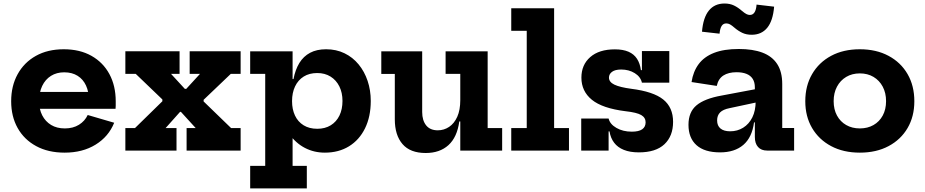

<svg xmlns="http://www.w3.org/2000/svg" viewBox="-20 -836 5137 1066"><path d="M339 11.5Q247.5 11.5 180.8 -24.8Q114 -61 78 -125.2Q42 -189.5 42 -274Q42 -359 78 -424.2Q114 -489.5 179.5 -526Q245 -562.5 334 -562.5Q423 -562.5 487.8 -526Q552.5 -489.5 587.5 -424.5Q622.5 -359.5 622.5 -273.5Q622.5 -259.5 622.5 -249.5Q622.5 -239.5 621.5 -232H471.5Q473 -243 473.2 -254.5Q473.5 -266 473.5 -280.5Q473.5 -326.5 457.5 -361.2Q441.5 -396 410.8 -415.2Q380 -434.5 336.5 -434.5Q294.5 -434.5 263 -414.8Q231.5 -395 214.2 -358.8Q197 -322.5 197 -274Q197 -229.5 214.5 -195.5Q232 -161.5 263.8 -142.2Q295.5 -123 340 -123Q385.5 -123 418.2 -143.2Q451 -163.5 467 -197.5L614 -154.5Q583 -77.5 510.8 -33Q438.5 11.5 339 11.5ZM138.5 -232V-325.5H532L548.5 -232Z M1261.5 -426 1074 -247 1110.5 -316.5V-241.5L1071.5 -310.5L1263 -125H1316V0H1016V-125H1066.5L948 -255L1010.5 -215H937L1015.5 -255L899.5 -125H960V0H676V-125H729.5L918 -309.5L881.5 -241V-315L921 -246L733.5 -426H676V-551.5H977V-426H929.5L1044.5 -301L982 -342.5H1055.5L976 -301L1090.5 -426H1033V-551.5H1316V-426Z M1369 210V85H1452.5V-426H1369V-551H1604.5V-356.5L1601.5 -291V-263L1604.5 -187V85H1683.5V210ZM1783.5 11.5Q1723.5 11.5 1672.8 -14.8Q1622 -41 1584.5 -94Q1547 -147 1527 -226.5L1601.5 -274.5Q1601.5 -229 1617.8 -194.5Q1634 -160 1665.5 -140.5Q1697 -121 1741.5 -121Q1785 -121 1816.5 -140.5Q1848 -160 1864.8 -194.8Q1881.5 -229.5 1881.5 -275.5Q1881.5 -321.5 1864 -356.5Q1846.5 -391.5 1815 -411Q1783.5 -430.5 1741.5 -430.5Q1697.5 -430.5 1666.2 -411Q1635 -391.5 1618.2 -356.2Q1601.5 -321 1601.5 -274.5L1586.5 -397H1609.5Q1619.5 -449.5 1642.2 -486.5Q1665 -523.5 1701.8 -543Q1738.5 -562.5 1790.5 -562.5Q1847 -562.5 1892.8 -540.2Q1938.5 -518 1971 -478.5Q2003.5 -439 2021 -387Q2038.5 -335 2038.5 -275.5Q2038.5 -188.5 2006.8 -123.8Q1975 -59 1917.8 -23.8Q1860.5 11.5 1783.5 11.5Z M2535.5 -426H2454V-551H2687.5V-125H2768V0H2535.5ZM2324 -551V-214Q2324 -167.5 2346 -140Q2368 -112.5 2410.5 -112.5Q2445 -112.5 2473.5 -131.5Q2502 -150.5 2518.8 -187.8Q2535.5 -225 2535.5 -280L2562 -161.5H2530Q2518 -74 2469.8 -30.2Q2421.5 13.5 2343.5 13.5Q2257.5 13.5 2214.8 -36Q2172 -85.5 2172 -173.5V-425.5H2097V-551Z M3056.5 -125H3139V0H2818.5V-125H2904.5V-665H2818.5V-790H3056.5Z M3527 10Q3478 10 3443.8 -3.8Q3409.5 -17.5 3389.8 -43.5Q3370 -69.5 3364 -106.5H3341L3359 -178Q3366.5 -146.5 3402.5 -125.8Q3438.5 -105 3488 -105Q3526.5 -105 3545.5 -118.2Q3564.5 -131.5 3564.5 -157Q3564.5 -183 3540.2 -197.2Q3516 -211.5 3453 -218.5Q3324.5 -234.5 3266.2 -282Q3208 -329.5 3208 -405Q3208 -476 3257 -519Q3306 -562 3394 -562Q3439 -562 3469.5 -548.8Q3500 -535.5 3516.8 -509.5Q3533.5 -483.5 3538.5 -446.5H3561.5L3544 -377Q3536.5 -410 3504 -430Q3471.5 -450 3429 -450Q3395 -450 3378 -437.2Q3361 -424.5 3361 -405Q3361 -380.5 3391.2 -366Q3421.5 -351.5 3485 -343Q3608 -327.5 3662.5 -283.5Q3717 -239.5 3717 -159.5Q3717 -80.5 3669 -35.2Q3621 10 3527 10ZM3207 0V-178H3359V0ZM3544 -377V-552.5H3696V-377Z M4239.5 0Q4206.5 0 4188.8 -19.8Q4171 -39.5 4171 -75.5V-194L4181.5 -214L4175.5 -274L4171 -307.5V-351Q4171 -379.5 4159 -398.2Q4147 -417 4124.2 -426Q4101.5 -435 4069.5 -435Q4024.5 -435 3996.2 -416.8Q3968 -398.5 3959.5 -359L3819.5 -380.5Q3828.5 -439 3859 -480Q3889.5 -521 3944.5 -542.5Q3999.5 -564 4082 -564Q4159.5 -564 4213.2 -543.8Q4267 -523.5 4295 -480.5Q4323 -437.5 4323 -369.5V-125.5H4389V0ZM3978 10Q3891.5 10 3847 -30Q3802.5 -70 3802.5 -143Q3802.5 -214 3847 -251.2Q3891.5 -288.5 3986.5 -305.5L4199 -345.5V-271.5L4030.5 -235.5Q3994.5 -228.5 3978 -211.8Q3961.5 -195 3961.5 -167.5Q3961.5 -138 3980.2 -122.5Q3999 -107 4034 -107Q4074 -107 4106.2 -127Q4138.5 -147 4157 -184.2Q4175.5 -221.5 4175.5 -274L4200.5 -156.5H4166.5Q4155.5 -73 4107 -31.5Q4058.5 10 3978 10ZM4180.5 -810.5 4278 -799Q4271.5 -720.5 4239.8 -681.8Q4208 -643 4153.5 -643Q4123.5 -643 4101 -653.8Q4078.5 -664.5 4057.5 -682.5Q4042.5 -695.5 4032.8 -700.8Q4023 -706 4012.5 -706Q3995.5 -706 3986.5 -691.8Q3977.5 -677.5 3975 -649L3877.5 -660Q3884 -738.5 3915.8 -777.5Q3947.5 -816.5 4002.5 -816.5Q4032.5 -816.5 4055.2 -805.5Q4078 -794.5 4099.5 -775.5Q4115 -762.5 4124.5 -757.8Q4134 -753 4143 -753Q4160 -753 4169.2 -767.5Q4178.5 -782 4180.5 -810.5Z M4754 11.5Q4662.5 11.5 4594.5 -24.8Q4526.5 -61 4488.8 -125.2Q4451 -189.5 4451 -274Q4451 -359.5 4488.8 -424.5Q4526.5 -489.5 4594.5 -526Q4662.5 -562.5 4754 -562.5Q4845 -562.5 4913.2 -526Q4981.5 -489.5 5019 -424.5Q5056.5 -359.5 5056.5 -274Q5056.5 -189.5 5019 -125.2Q4981.5 -61 4913.5 -24.8Q4845.5 11.5 4754 11.5ZM4754 -123Q4797 -123 4829.8 -141.8Q4862.5 -160.5 4881 -194.5Q4899.5 -228.5 4899.5 -274.5Q4899.5 -320 4881 -354.8Q4862.5 -389.5 4829.8 -409Q4797 -428.5 4754 -428.5Q4711 -428.5 4678.2 -409Q4645.5 -389.5 4627 -354.8Q4608.5 -320 4608.5 -274.5Q4608.5 -228.5 4627 -194.5Q4645.5 -160.5 4678.2 -141.8Q4711 -123 4754 -123Z"/></svg>

Font: Hepta Slab ExtraLight
Style: Bold
Weight: 700
Version: Version 1.102